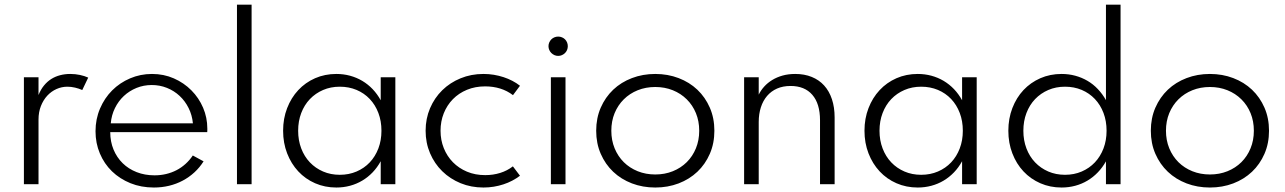

<svg xmlns="http://www.w3.org/2000/svg" viewBox="-20 -802 5593 836"><path d="M147.7 0V-281.4Q147.7 -314.1 158.2 -340.5Q168.6 -366.8 185.9 -385.5Q203.2 -404.1 225.9 -414.3Q248.6 -424.5 273.6 -424.5Q289.5 -424.5 306.8 -420.5Q324.1 -416.4 338.2 -410L364.1 -464.1Q348.2 -471.4 328 -475.7Q307.7 -480 285.9 -480Q262.7 -480 241.8 -474.5Q220.9 -469.1 203.2 -458Q185.5 -446.8 171.4 -429.5Q157.3 -412.3 147.7 -388.2V-465.5H84.1V0Z M650 14.5Q684.5 14.5 716.4 6.8Q748.2 -0.9 775.9 -15.7Q803.6 -30.5 826.6 -51.6Q849.5 -72.7 866.4 -99.5L819.5 -125Q805.5 -104.1 787.5 -88Q769.5 -71.8 748.4 -60.9Q727.3 -50 703.2 -44.3Q679.1 -38.6 652.7 -38.6Q610.5 -38.6 575 -52.5Q539.5 -66.4 514.1 -91.4Q488.6 -116.4 474.3 -150.9Q460 -185.5 460 -226.8H882.3Q882.7 -230.5 882.7 -234.1Q882.7 -237.7 882.7 -242.3Q882.7 -290 864.3 -333Q845.9 -375.9 813.4 -408.6Q780.9 -441.4 737 -460.7Q693.2 -480 641.8 -480Q591.4 -480 546.6 -460.9Q501.8 -441.8 468.4 -408.4Q435 -375 415.5 -329.3Q395.9 -283.6 395.9 -230.5Q395.9 -178.6 414.8 -133.9Q433.6 -89.1 467.5 -56.1Q501.4 -23.2 548 -4.3Q594.5 14.5 650 14.5ZM462.3 -265Q465.5 -300.9 480.5 -331.4Q495.5 -361.8 519.3 -384.1Q543.2 -406.4 574.3 -419.1Q605.5 -431.8 640.9 -431.8Q675.9 -431.8 707 -419.3Q738.2 -406.8 762 -384.5Q785.9 -362.3 801.1 -331.8Q816.4 -301.4 820 -265Z M1075.5 0V-781.8H1011.8V0Z M1278.2 -232.7Q1278.2 -274.5 1291.6 -309.8Q1305 -345 1329.3 -370.5Q1353.6 -395.9 1386.8 -410.2Q1420 -424.5 1459.5 -424.5Q1499.1 -424.5 1532.5 -410.5Q1565.9 -396.4 1590 -370.9Q1614.1 -345.5 1627.5 -310.2Q1640.9 -275 1640.9 -232.7Q1640.9 -190.9 1627.5 -155.7Q1614.1 -120.5 1590 -95Q1565.9 -69.5 1532.5 -55.2Q1499.1 -40.9 1459.5 -40.9Q1420 -40.9 1386.8 -55.2Q1353.6 -69.5 1329.3 -95Q1305 -120.5 1291.6 -155.7Q1278.2 -190.9 1278.2 -232.7ZM1212.7 -232.7Q1212.7 -179.5 1230.2 -134.3Q1247.7 -89.1 1278.6 -55.9Q1309.5 -22.7 1352 -4.1Q1394.5 14.5 1444.5 14.5Q1475.5 14.5 1504.1 6.8Q1532.7 -0.9 1557.5 -15.7Q1582.3 -30.5 1602.5 -51.6Q1622.7 -72.7 1637.7 -100V0H1701.4V-465.5H1637.7V-365.5Q1622.7 -392.7 1602.5 -413.9Q1582.3 -435 1557.5 -449.8Q1532.7 -464.5 1504.1 -472.3Q1475.5 -480 1444.5 -480Q1394.5 -480 1352 -461.4Q1309.5 -442.7 1278.6 -409.5Q1247.7 -376.4 1230.2 -331.1Q1212.7 -285.9 1212.7 -232.7Z M2085 14.5Q2108.2 14.5 2130 10.9Q2151.8 7.3 2172 0.7Q2192.3 -5.9 2210.5 -15.5Q2228.6 -25 2244.1 -36.8L2213.2 -77.7Q2188.6 -58.6 2158 -49.1Q2127.3 -39.5 2092.7 -39.5Q2049.1 -39.5 2013.4 -54.5Q1977.7 -69.5 1952 -95.7Q1926.4 -121.8 1912.3 -157Q1898.2 -192.3 1898.2 -232.7Q1898.2 -273.6 1912.3 -308.9Q1926.4 -344.1 1952 -370.2Q1977.7 -396.4 2013.4 -411.1Q2049.1 -425.9 2092.3 -425.9Q2127.3 -425.9 2158 -416.4Q2188.6 -406.8 2213.6 -387.7L2244.1 -428.6Q2229.1 -440.5 2210.9 -450Q2192.7 -459.5 2172.5 -466.1Q2152.3 -472.7 2130.2 -476.4Q2108.2 -480 2085 -480Q2031.4 -480 1985.5 -461.1Q1939.5 -442.3 1905.7 -409.1Q1871.8 -375.9 1852.5 -330.7Q1833.2 -285.5 1833.2 -232.7Q1833.2 -180 1852.5 -134.8Q1871.8 -89.5 1905.7 -56.4Q1939.5 -23.2 1985.5 -4.3Q2031.4 14.5 2085 14.5Z M2410.5 -558.6Q2419.1 -558.6 2426.8 -562Q2434.5 -565.5 2440.2 -571.1Q2445.9 -576.8 2449.1 -584.5Q2452.3 -592.3 2452.3 -600.9Q2452.3 -609.5 2449.1 -617.3Q2445.9 -625 2440.2 -630.7Q2434.5 -636.4 2426.8 -639.5Q2419.1 -642.7 2410.5 -642.7Q2401.8 -642.7 2394.1 -639.5Q2386.4 -636.4 2380.7 -630.7Q2375 -625 2371.6 -617.3Q2368.2 -609.5 2368.2 -600.9Q2368.2 -592.3 2371.6 -584.5Q2375 -576.8 2380.7 -571.1Q2386.4 -565.5 2394.1 -562Q2401.8 -558.6 2410.5 -558.6ZM2442.3 0V-465.5H2378.6V0Z M2833.2 14.5Q2887.7 14.5 2934.8 -3.4Q2981.8 -21.4 3016.4 -54.1Q3050.9 -86.8 3070.7 -132.3Q3090.5 -177.7 3090.5 -232.7Q3090.5 -287.7 3070.7 -333.2Q3050.9 -378.6 3016.4 -411.4Q2981.8 -444.1 2934.8 -462Q2887.7 -480 2833.2 -480Q2778.6 -480 2731.6 -462Q2684.5 -444.1 2650 -411.4Q2615.5 -378.6 2595.7 -333.2Q2575.9 -287.7 2575.9 -232.7Q2575.9 -177.7 2595.7 -132.3Q2615.5 -86.8 2650 -54.1Q2684.5 -21.4 2731.6 -3.4Q2778.6 14.5 2833.2 14.5ZM2833.2 -42.3Q2791.8 -42.3 2756.8 -56.4Q2721.8 -70.5 2696.1 -95.9Q2670.5 -121.4 2656.1 -156.4Q2641.8 -191.4 2641.8 -232.7Q2641.8 -274.5 2656.1 -309.3Q2670.5 -344.1 2696.1 -369.5Q2721.8 -395 2756.8 -409.1Q2791.8 -423.2 2833.2 -423.2Q2874.5 -423.2 2909.5 -409.1Q2944.5 -395 2970.2 -369.5Q2995.9 -344.1 3010.2 -309.3Q3024.5 -274.5 3024.5 -232.7Q3024.5 -191.4 3010.2 -156.4Q2995.9 -121.4 2970.2 -95.9Q2944.5 -70.5 2909.5 -56.4Q2874.5 -42.3 2833.2 -42.3Z M3283.6 0V-270.9Q3283.6 -305.9 3293 -334.8Q3302.3 -363.6 3320 -384.3Q3337.7 -405 3363.4 -416.4Q3389.1 -427.7 3422.3 -427.7Q3483.6 -427.7 3517 -389.1Q3550.5 -350.5 3550.5 -278.6V0H3614.1V-290.5Q3614.1 -335 3602.3 -370.2Q3590.5 -405.5 3568.4 -429.8Q3546.4 -454.1 3514.5 -467Q3482.7 -480 3442.7 -480Q3412.7 -480 3387.5 -473Q3362.3 -465.9 3342.3 -453.6Q3322.3 -441.4 3307.5 -425Q3292.7 -408.6 3283.6 -390V-465.5H3220V0Z M3809.5 -232.7Q3809.5 -274.5 3823 -309.8Q3836.4 -345 3860.7 -370.5Q3885 -395.9 3918.2 -410.2Q3951.4 -424.5 3990.9 -424.5Q4030.5 -424.5 4063.9 -410.5Q4097.3 -396.4 4121.4 -370.9Q4145.5 -345.5 4158.9 -310.2Q4172.3 -275 4172.3 -232.7Q4172.3 -190.9 4158.9 -155.7Q4145.5 -120.5 4121.4 -95Q4097.3 -69.5 4063.9 -55.2Q4030.5 -40.9 3990.9 -40.9Q3951.4 -40.9 3918.2 -55.2Q3885 -69.5 3860.7 -95Q3836.4 -120.5 3823 -155.7Q3809.5 -190.9 3809.5 -232.7ZM3744.1 -232.7Q3744.1 -179.5 3761.6 -134.3Q3779.1 -89.1 3810 -55.9Q3840.9 -22.7 3883.4 -4.1Q3925.9 14.5 3975.9 14.5Q4006.8 14.5 4035.5 6.8Q4064.1 -0.9 4088.9 -15.7Q4113.6 -30.5 4133.9 -51.6Q4154.1 -72.7 4169.1 -100V0H4232.7V-465.5H4169.1V-365.5Q4154.1 -392.7 4133.9 -413.9Q4113.6 -435 4088.9 -449.8Q4064.1 -464.5 4035.5 -472.3Q4006.8 -480 3975.9 -480Q3925.9 -480 3883.4 -461.4Q3840.9 -442.7 3810 -409.5Q3779.1 -376.4 3761.6 -331.1Q3744.1 -285.9 3744.1 -232.7Z M4435.9 -232.7Q4435.9 -274.5 4449.3 -309.8Q4462.7 -345 4487 -370.5Q4511.4 -395.9 4544.5 -410.2Q4577.7 -424.5 4617.3 -424.5Q4656.8 -424.5 4690 -410.5Q4723.2 -396.4 4747.3 -370.9Q4771.4 -345.5 4784.8 -310.2Q4798.2 -275 4798.2 -232.7Q4798.2 -190.9 4784.8 -155.7Q4771.4 -120.5 4747.3 -95Q4723.2 -69.5 4690 -55.2Q4656.8 -40.9 4617.3 -40.9Q4577.7 -40.9 4544.5 -55.2Q4511.4 -69.5 4487 -95Q4462.7 -120.5 4449.3 -155.7Q4435.9 -190.9 4435.9 -232.7ZM4370.5 -232.7Q4370.5 -179.5 4388 -134.1Q4405.5 -88.6 4436.4 -55.7Q4467.3 -22.7 4509.8 -4.1Q4552.3 14.5 4602.3 14.5Q4633.2 14.5 4661.8 6.8Q4690.5 -0.9 4715.2 -15.7Q4740 -30.5 4760.2 -51.6Q4780.5 -72.7 4795.5 -99.5V0H4859.1V-781.8H4795.5V-365.9Q4780.5 -392.7 4760.2 -414.1Q4740 -435.5 4715.2 -450Q4690.5 -464.5 4661.8 -472.3Q4633.2 -480 4602.3 -480Q4552.3 -480 4509.8 -461.4Q4467.3 -442.7 4436.4 -409.8Q4405.5 -376.8 4388 -331.4Q4370.5 -285.9 4370.5 -232.7Z M5248.2 14.5Q5302.7 14.5 5349.8 -3.4Q5396.8 -21.4 5431.4 -54.1Q5465.9 -86.8 5485.7 -132.3Q5505.5 -177.7 5505.5 -232.7Q5505.5 -287.7 5485.7 -333.2Q5465.9 -378.6 5431.4 -411.4Q5396.8 -444.1 5349.8 -462Q5302.7 -480 5248.2 -480Q5193.6 -480 5146.6 -462Q5099.5 -444.1 5065 -411.4Q5030.5 -378.6 5010.7 -333.2Q4990.9 -287.7 4990.9 -232.7Q4990.9 -177.7 5010.7 -132.3Q5030.5 -86.8 5065 -54.1Q5099.5 -21.4 5146.6 -3.4Q5193.6 14.5 5248.2 14.5ZM5248.2 -42.3Q5206.8 -42.3 5171.8 -56.4Q5136.8 -70.5 5111.1 -95.9Q5085.5 -121.4 5071.1 -156.4Q5056.8 -191.4 5056.8 -232.7Q5056.8 -274.5 5071.1 -309.3Q5085.5 -344.1 5111.1 -369.5Q5136.8 -395 5171.8 -409.1Q5206.8 -423.2 5248.2 -423.2Q5289.5 -423.2 5324.5 -409.1Q5359.5 -395 5385.2 -369.5Q5410.9 -344.1 5425.2 -309.3Q5439.5 -274.5 5439.5 -232.7Q5439.5 -191.4 5425.2 -156.4Q5410.9 -121.4 5385.2 -95.9Q5359.5 -70.5 5324.5 -56.4Q5289.5 -42.3 5248.2 -42.3Z"/></svg>

Font: Spartan MB
Style: Regular
Weight: 212
Designer: Matt Bailey, Mirko Velimirovic
Foundry: Matt Bailey
Version: Version 1.005